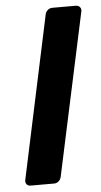

<svg xmlns="http://www.w3.org/2000/svg" viewBox="-52 -733 405 767"><g transform="rotate(-5 151.0 -350.0)"><path d="M39 0Q29 0 23.5 -7Q18 -14 20 -24L159 -676Q161 -686 169 -693Q177 -700 188 -700H282Q292 -700 298 -693Q304 -686 302 -676L162 -24Q160 -14 152 -7Q144 0 134 0Z"/></g></svg>

Font: Rubik Light Medium
Style: Italic
Weight: 500
Italic angle: -12°
Version: Version 2.104